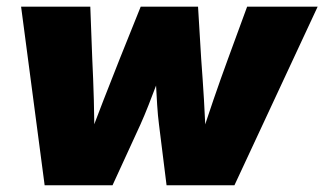

<svg xmlns="http://www.w3.org/2000/svg" viewBox="-20 -549 961 569"><path d="M112.3 0 42.5 -529.3H247.6L253.4 -375Q256.3 -316.9 258.1 -252.7Q259.8 -188.5 259.8 -120.1H237.3Q261.7 -188.5 286.9 -252.7Q312 -316.9 335 -375L397 -529.3H566.9L576.2 -375Q580.6 -316.9 584.5 -252.7Q588.4 -188.5 590.3 -120.1H568.8Q590.3 -188.5 612.3 -252.4Q634.3 -316.4 655.8 -375L712.4 -529.3H921.4L674.8 0H473.6L451.2 -179.7Q447.8 -205.6 445.8 -237.5Q443.8 -269.5 442.1 -302.2Q440.4 -335 438 -362.8H469.2Q457.5 -335 445.1 -302.2Q432.6 -269.5 420.2 -237.5Q407.7 -205.6 396 -179.7L313.5 0Z"/></svg>

Font: Inter 24pt Black
Style: Italic
Weight: 900
Italic angle: -9.3988°
Designer: Rasmus Andersson
Foundry: rsms
Version: Version 4.001;git-66647c0bb